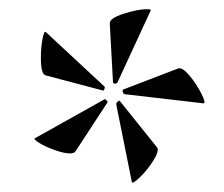

<svg xmlns="http://www.w3.org/2000/svg" viewBox="-20 -708 488 418"><path d="M132 -374Q120 -374 100 -381Q80 -388 66 -396.5Q52 -405 56 -407L206 -491L208 -492Q210 -492 212.5 -489Q215 -486 214 -485L144 -378Q141 -374 132 -374ZM233 -482Q233 -484 236.5 -487Q240 -490 241 -488L322 -387Q327 -380 314.5 -359.5Q302 -339 285 -322.5Q268 -306 267 -312L233 -481ZM69 -582Q69 -604 72.5 -623Q76 -642 80 -638L207 -520Q209 -519 207.5 -514.5Q206 -510 204 -511L79 -544Q69 -547 69 -582ZM248 -513 368 -559Q377 -562 392.5 -543.5Q408 -525 418.5 -504Q429 -483 423 -483L251 -503Q249 -503 247.5 -507.5Q246 -512 248 -513ZM300 -688Q310 -688 308 -685L236 -529Q235 -526 230.5 -526Q226 -526 226 -529L219 -657Q218 -668 249 -678Q280 -688 300 -688Z"/></svg>

Font: Cormorant Garamond Medium
Style: Regular
Weight: 500
Designer: Christian Thalmann (Catharsis Fonts)
Foundry: Catharsis Fonts
Version: Version 4.000